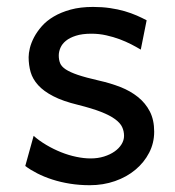

<svg xmlns="http://www.w3.org/2000/svg" viewBox="-20 -528 511 560"><path d="M390.6 -383.3Q378.4 -390.6 362.8 -398.7Q347.2 -406.7 328.9 -413.6Q310.5 -420.4 289.8 -425Q269 -429.7 246.6 -429.7Q219.7 -429.7 201.4 -423.8Q183.1 -418 172.1 -408.9Q161.1 -399.9 156.2 -388.4Q151.4 -377 151.4 -366.2Q151.4 -353.5 155.3 -343.8Q159.2 -334 171.6 -325.7Q184.1 -317.4 207 -309.6Q230 -301.8 268.6 -293Q301.8 -285.6 331.1 -274.2Q360.4 -262.7 382.3 -245.1Q404.3 -227.5 417 -202.9Q429.7 -178.2 429.7 -144Q429.7 -110.8 415 -82.5Q400.4 -54.2 375 -33Q349.6 -11.7 315.4 0.2Q281.2 12.2 241.7 12.2Q211.9 12.2 184.3 7.8Q156.7 3.4 132.6 -4.4Q108.4 -12.2 88.4 -22.5Q68.4 -32.7 53.7 -43.9L78.1 -131.8Q94.7 -117.2 115.5 -105Q136.2 -92.8 158.2 -84Q180.2 -75.2 202.4 -70.6Q224.6 -65.9 244.1 -65.9Q265.6 -65.9 283.4 -71.5Q301.3 -77.1 314.2 -86.2Q327.1 -95.2 334.5 -107.2Q341.8 -119.1 341.8 -131.8Q341.8 -145.5 336.2 -157.5Q330.6 -169.4 315.7 -180.4Q300.8 -191.4 274.7 -201.7Q248.5 -211.9 207.5 -222.2Q163.1 -232.9 135 -247.6Q106.9 -262.2 91.1 -279.8Q75.2 -297.4 69.3 -317.9Q63.5 -338.4 63.5 -361.3Q63.5 -372.6 67.1 -387.7Q70.8 -402.8 79.3 -419.2Q87.9 -435.5 101.8 -451.4Q115.7 -467.3 136.7 -479.7Q157.7 -492.2 186 -500Q214.4 -507.8 251.5 -507.8Q277.8 -507.8 301 -504.4Q324.2 -501 343.5 -495.4Q362.8 -489.7 378.9 -482.7Q395 -475.6 407.7 -468.8Z"/></svg>

Font: Andika New Basic
Style: Regular
Weight: 400
Designer: Victor Gaultney, Annie Olsen, Julie Remington, Don Collingsworth, Eric Hays
Foundry: SIL International
Version: Version 5.500; ttfautohint (v1.8.3)